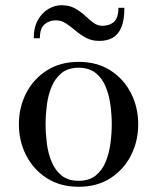

<svg xmlns="http://www.w3.org/2000/svg" viewBox="-20 -707 602 737"><path d="M282 10Q211.5 10 160 -23Q108.5 -56 80.5 -110.5Q52.5 -165 52.5 -230Q52.5 -295 80.5 -349.5Q108.5 -404 160 -436.8Q211.5 -469.5 282 -469.5Q352.5 -469.5 403.8 -436.8Q455 -404 482.8 -349.5Q510.5 -295 510.5 -230Q510.5 -165 482.8 -110.5Q455 -56 403.8 -23Q352.5 10 282 10ZM282 -13Q322 -13 347.2 -33.2Q372.5 -53.5 385.8 -86.2Q399 -119 404 -157Q409 -195 409 -230Q409 -265.5 404 -303.2Q399 -341 385.8 -373.8Q372.5 -406.5 347.2 -426.8Q322 -447 282 -447Q241.5 -447 216.5 -426.8Q191.5 -406.5 178 -373.8Q164.5 -341 159.8 -303.2Q155 -265.5 155 -230Q155 -195 159.8 -157Q164.5 -119 178 -86.2Q191.5 -53.5 216.5 -33.2Q241.5 -13 282 -13ZM361.5 -550Q332 -550 310 -562Q288 -574 269.8 -589.5Q251.5 -605 233.5 -617Q215.5 -629 194.5 -629Q170 -629 151.5 -614Q133 -599 133 -560H109.5Q109.5 -602.5 125.8 -630.8Q142 -659 166.5 -673Q191 -687 215.5 -687Q246 -687 267.5 -675Q289 -663 305.8 -647.5Q322.5 -632 338.2 -620Q354 -608 372.5 -608Q400.5 -608 417.5 -623Q434.5 -638 434.5 -677H457.5Q457.5 -630 445.8 -602Q434 -574 412.5 -562Q391 -550 361.5 -550Z"/></svg>

Font: BodoniModa 10 Custom
Style: Regular
Weight: 400
Designer: Owen Earl
Foundry: indestructible type
Version: Version 2.005